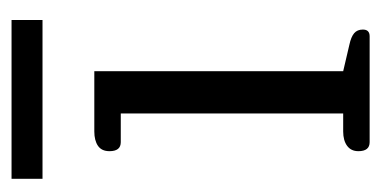

<svg xmlns="http://www.w3.org/2000/svg" viewBox="-188 -488 676 341"><g transform="rotate(-90 150.5 -318.0)"><path d="M3 -636H285V-581H3ZM52 -20Q52 -33 61.5 -40Q71 -47 87 -47H119V-442H68Q52 -442 52 -462Q52 -476 61.5 -482.5Q71 -489 87 -489H194V-47L241 -36Q255 -33 261.5 -27.5Q268 -22 268 -12Q268 0 256 0H68Q52 0 52 -20Z"/></g></svg>

Font: Maitree
Style: Regular
Weight: 400
Designer: CadsonDemak Team
Foundry: CadsonDemak
Version: Version 1.000